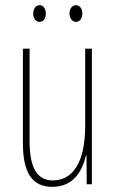

<svg xmlns="http://www.w3.org/2000/svg" viewBox="-20 -716 448 746"><path d="M109 -663C109 -646 118 -631 134 -631C148 -631 158 -644 158 -663C158 -682 148 -696 134 -696C118 -696 109 -680 109 -663ZM250 -664C250 -646 260 -631 275 -631C290 -631 300 -645 300 -664C300 -683 289 -696 275 -696C260 -696 250 -681 250 -664ZM337 -527H311V-228C311 -82 261 -15 185 -15C127 -15 95 -60 95 -167V-527H69V-159C69 -45 105 10 183 10C268 10 300 -54 314 -112H316L317 0H337Z"/></svg>

Font: Noto Sans Oriya ExtCond Thin
Style: Regular
Weight: 100
Width: 2
Designer: Amélie Bonet and Sol Matas
Foundry: Google LLC
Version: Version 2.006